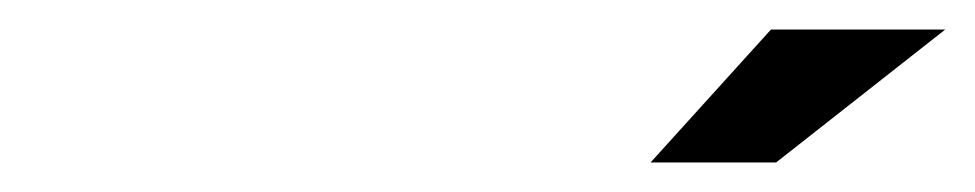

<svg xmlns="http://www.w3.org/2000/svg" viewBox="-20 -747 660 130"><path d="M420.5 -637H505.5L620 -727H502Z"/></svg>

Font: League Gothic SemiExpanded Italic
Style: Regular
Weight: 400
Width: 6
Designer: The League of Moveable Type
Version: Version 1.600; ttfautohint (v1.8.3)